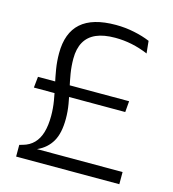

<svg xmlns="http://www.w3.org/2000/svg" viewBox="-99 -733 734 815"><g transform="rotate(15 267.5 -325.0)"><path d="M43 -302.5 48 -351H448.5L444.5 -302.5ZM123 -53.5H499.5V0H46V-51.5L60.5 -55.5Q89.5 -63.5 108.2 -82.8Q127 -102 136 -132.5Q145 -163 145 -205Q145 -238.5 139.5 -271Q134 -303.5 126.8 -336Q119.5 -368.5 114 -402Q108.5 -435.5 108.5 -471Q108.5 -560.5 158.5 -605Q208.5 -649.5 311 -649.5Q352.5 -649.5 392 -641.2Q431.5 -633 462 -620L467.5 -566Q432 -581 396 -588.5Q360 -596 322.5 -596Q272 -596 239 -581.5Q206 -567 189.5 -537.8Q173 -508.5 173 -464.5Q173 -432 178.2 -400.2Q183.5 -368.5 190.5 -337Q197.5 -305.5 203 -273.8Q208.5 -242 208.5 -209.5Q208.5 -146 187.2 -109.5Q166 -73 125.5 -54.5Z"/></g></svg>

Font: Anek Gurmukhi Medium Light
Style: Regular
Weight: 300
Version: Version 1.003